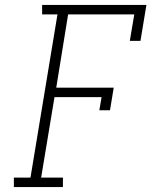

<svg xmlns="http://www.w3.org/2000/svg" viewBox="-20 -755 640 775"><path d="M36 0V-38H103L212 -697H150V-735H571L547 -590H504L522 -697H255L207 -401H439L424 -310H381L390 -363H200L146 -38H234V0Z"/></svg>

Font: Iosevka Slab XLtEx
Style: Italic
Weight: 200
Width: 7
Italic angle: -9°
Monospace: yes
Designer: Belleve Invis
Foundry: Belleve Invis
Version: Version 11.1.0; ttfautohint (v1.8.3)